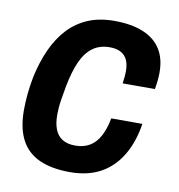

<svg xmlns="http://www.w3.org/2000/svg" viewBox="-67 -600 627 674"><g transform="rotate(10 246.5 -263.0)"><path d="M225 12Q160 12 116 -8Q72 -28 50.5 -69.5Q29 -111 29 -174Q29 -203 32 -233Q35 -263 41 -294Q53 -350 73.5 -395Q94 -440 124 -472Q154 -504 194.5 -521Q235 -538 288 -538Q348 -538 390 -521Q432 -504 453.5 -470.5Q475 -437 475 -387Q475 -374 473.5 -358.5Q472 -343 469 -327H354Q356 -340 357 -351Q358 -362 358 -371Q358 -394 351 -410Q344 -426 328.5 -435Q313 -444 288 -444Q252 -444 227 -425.5Q202 -407 186 -371Q170 -335 160 -282Q155 -254 152 -235.5Q149 -217 148 -203.5Q147 -190 147 -179Q147 -148 155.5 -126.5Q164 -105 182 -94Q200 -83 227 -83Q258 -83 279.5 -96Q301 -109 315 -135Q329 -161 336 -199H447Q437 -134 409 -86.5Q381 -39 335.5 -13.5Q290 12 225 12Z"/></g></svg>

Font: Archivo SemiCondensed SemiBold
Style: Italic
Weight: 600
Width: 4
Italic angle: -10°
Designer: Hector Gatti
Foundry: Omnibus-Type
Version: Version 2.001